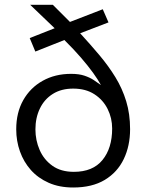

<svg xmlns="http://www.w3.org/2000/svg" viewBox="-20 -791 634 820"><path d="M292.5 9.8Q233.4 9.8 188 -10.3Q142.6 -30.3 111.8 -64.9Q81.1 -99.6 65.2 -144.3Q49.3 -189 49.3 -238.8Q49.3 -310.1 79.3 -363.3Q109.4 -416.5 162.4 -446Q215.3 -475.6 283.7 -475.6Q317.4 -475.6 340.6 -467.8Q363.8 -460 380.4 -449Q397 -438 411.1 -427.7Q398.4 -451.2 377.4 -480.2Q356.4 -509.3 326.2 -544.4Q295.9 -579.6 254.9 -620.1L130.9 -570.8L106.9 -628.4L213.4 -670.4L108.9 -770.5H205.6L278.8 -697.3L418.9 -751.5L443.4 -695.3L322.3 -648.9Q366.2 -601.1 404.8 -555.2Q443.4 -509.3 472.9 -461.2Q502.4 -413.1 519 -358.6Q535.6 -304.2 535.6 -239.3Q535.6 -168 508.5 -111.6Q481.4 -55.2 427.5 -22.7Q373.5 9.8 292.5 9.8ZM295.4 -57.1Q376.5 -57.1 417.7 -107.7Q459 -158.2 459 -242.2Q459 -286.6 439.7 -325.4Q420.4 -364.3 383.3 -388.4Q346.2 -412.6 292.5 -412.6Q241.7 -412.6 205.6 -389.9Q169.4 -367.2 150.4 -327.6Q131.3 -288.1 131.3 -238.3Q131.3 -191.9 149.4 -150.4Q167.5 -108.9 203.9 -83Q240.2 -57.1 295.4 -57.1Z"/></svg>

Font: Comme
Style: Regular
Weight: 400
Designer: Vernon Adams
Foundry: Vernon Adams
Version: Version 1.000;gftools[0.9.27]